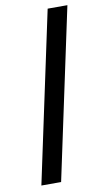

<svg xmlns="http://www.w3.org/2000/svg" viewBox="-87 -801 451 843"><g transform="rotate(-10 138.5 -380.0)"><path d="M27 0 189 -760H277L115 0Z"/></g></svg>

Font: Noto IKEA Latin
Style: Italic
Weight: 400
Italic angle: -12°
Designer: Monotype Design Team
Foundry: Monotype Imaging Inc.
Version: Version 1.0